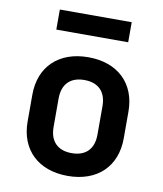

<svg xmlns="http://www.w3.org/2000/svg" viewBox="-85 -826 770 905"><g transform="rotate(10 300.0 -374.0)"><path d="M128 -661H472V-757H128ZM300 9C441 9 530 -76 530 -211V-339C530 -474 441 -559 300 -559C159 -559 70 -474 70 -339V-211C70 -76 159 9 300 9ZM300 -100C234 -100 195 -137 195 -207V-343C195 -413 234 -450 300 -450C366 -450 405 -413 405 -343V-207C405 -137 366 -100 300 -100Z"/></g></svg>

Font: JetBrains Mono
Style: Bold
Weight: 558
Monospace: yes
Designer: Philipp Nurullin, Konstantin Bulenkov
Foundry: JetBrains
Version: Version 2.305